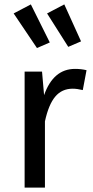

<svg xmlns="http://www.w3.org/2000/svg" viewBox="-20 -852 423 872"><path d="M206.1 -659.2 147.9 -633.8 42 -791 120.1 -832ZM348.1 -664.1 290 -639.2 193.8 -791 272 -832ZM320.8 -539.1Q348.6 -539.1 373 -533.2L356 -442.9Q329.6 -449.2 310.1 -449.2Q261.2 -449.2 231 -413.3Q200.7 -377.4 184.1 -300.8V0H91.8V-526.9H170.9L180.2 -419.9Q222.2 -539.1 320.8 -539.1Z"/></svg>

Font: FiraGO
Style: Regular
Weight: 400
Designer: bBox Type
Foundry: bBox Type GmbH
Version: Version 1.001;PS 001.001;hotconv 1.0.88;makeotf.lib2.5.64775